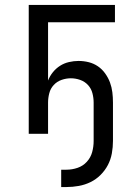

<svg xmlns="http://www.w3.org/2000/svg" viewBox="-20 -540 540 775"><path d="M227 215V145H248Q271 145 293 137.5Q315 130 330.5 113Q346 96 352 74Q358 52 358 29V-126Q358 -145 353 -164Q348 -183 335 -197Q322 -211 303.5 -217.5Q285 -224 266 -224Q247 -224 228.5 -217.5Q210 -211 197 -197Q184 -183 179 -164Q174 -145 174 -126V0H96V-520H444V-450H174V-215Q181 -233 193.5 -248.5Q206 -264 222.5 -274.5Q239 -285 258.5 -289.5Q278 -294 297 -294Q318 -294 338 -289Q358 -284 375 -272.5Q392 -261 404.5 -243.5Q417 -226 424 -207Q431 -188 433.5 -167.5Q436 -147 436 -126V29Q436 54 431.5 79Q427 104 415.5 126Q404 148 386 166Q368 184 345.5 195Q323 206 298 210.5Q273 215 248 215Z"/></svg>

Font: Iosevka
Style: Regular
Weight: 400
Monospace: yes
Designer: Belleve Invis
Foundry: Belleve Invis
Version: Version 33.2.3; ttfautohint (v1.8.4)